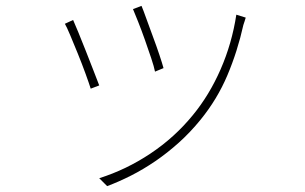

<svg xmlns="http://www.w3.org/2000/svg" viewBox="-20 -578 1040 654"><path d="M462 -558Q468 -544 478.5 -514.5Q489 -485 501 -453Q513 -421 523 -391Q533 -361 537 -346L508 -334Q505 -350 495 -380Q485 -410 473.5 -442.5Q462 -475 450.5 -504Q439 -533 433 -547ZM817 -518Q815 -512 813 -505Q811 -498 809 -493Q789 -403 754.5 -321.5Q720 -240 663 -170Q628 -127 589 -92Q550 -57 509 -29Q468 -1 426.5 20Q385 41 345 56L318 29Q410 0 492.5 -55Q575 -110 637 -186Q693 -254 731.5 -342Q770 -430 785 -528ZM229 -510Q235 -497 247 -467.5Q259 -438 272.5 -404Q286 -370 298.5 -337.5Q311 -305 318 -287L289 -276Q283 -295 271 -328Q259 -361 245 -395.5Q231 -430 219 -458.5Q207 -487 201 -497Z"/></svg>

Font: SpoqaHanSansJP-Thin
Style: Regular
Weight: 250
Designer: [Source Han Sans]
Ryoko NISHIZUKA  (kana & ideographs); Paul D. Hunt (Latin, Greek & Cyrillic); Wenlong ZHANG  (bopomofo
Foundry: Spoqa (http://bi.spoqa.com)
Version: Version 1.002.20150607